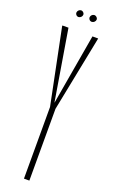

<svg xmlns="http://www.w3.org/2000/svg" viewBox="-193 -1068 657 1109"><g transform="rotate(20 135.5 -513.5)"><path d="M83 -990.2C101.6 -972.7 131.8 -1002 112.3 -1020.5C93.8 -1039.1 63.5 -1009.8 83 -990.2ZM164.1 -990.2C183.6 -972.7 213.9 -1002 194.3 -1020.5C174.8 -1040 144.5 -1010.7 164.1 -990.2ZM120.1 -440.4V0H153.3V-441.4L246.1 -907.2H242.2H210.9L135.7 -471.7L63.5 -907.2H30.3L25.4 -906.2Z"/></g></svg>

Font: Caledo
Style: Light
Weight: 300
Designer: BSozoo
Foundry: BSozoo
Version: Version 002.000